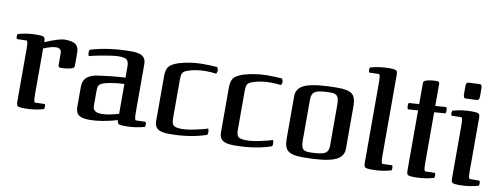

<svg xmlns="http://www.w3.org/2000/svg" viewBox="-60 -1027 3536 1354"><g transform="rotate(10 1707.5 -350.0)"><path d="M83 -461 14 -459Q10 -467 10 -478Q10 -486 13 -495Q80 -514 148 -514Q190 -514 199.5 -507Q209 -500 208 -471Q308 -514 349 -514Q404 -514 427 -496.5Q450 -479 450 -438V-344Q450 -330 434 -324Q398 -313 353 -313Q336 -313 336 -330V-413Q336 -450 297 -450Q266 -450 208 -426V-95Q208 -40 219 -40L288 -42Q292 -34 292 -23Q292 -15 289 -6Q222 13 154 13Q112 13 102.5 6Q93 -1 94 -30V-406Q94 -461 83 -461Z M1011 -6Q945 13 876 13Q837 13 826.5 7.5Q816 2 816 -20Q700 13 618 13Q563 13 540 -4Q517 -21 517 -63V-203Q517 -246 538.5 -269Q560 -292 605 -302Q663 -311 715.5 -316.5Q768 -322 816 -324V-402Q816 -440 801 -452Q786 -464 742 -464Q723 -464 692 -459.5Q661 -455 629.5 -449.5Q598 -444 571 -438Q544 -432 534 -429Q529 -439 529 -454Q529 -467 533 -474Q662 -514 827 -514Q881 -514 905.5 -497Q930 -480 930 -441V-95Q930 -40 941 -40L1010 -42Q1014 -35 1014 -23Q1014 -15 1011 -6ZM816 -65V-279Q789 -278 762 -275Q735 -272 711.5 -267.5Q688 -263 670 -257Q652 -251 644 -244Q631 -234 631 -199V-88Q631 -43 694 -43Q740 -43 816 -65Z M1448 -486Q1448 -477 1441 -463Q1403 -468 1366 -468Q1292 -468 1233 -446Q1210 -437 1203 -423.5Q1196 -410 1196 -378V-99Q1196 -61 1211 -49Q1226 -37 1270 -37Q1309 -37 1370.5 -50.5Q1432 -64 1453 -72Q1458 -64 1458 -47Q1458 -35 1454 -27Q1334 14 1185 13Q1131 13 1106.5 -4Q1082 -21 1082 -60V-382Q1082 -427 1098 -449Q1114 -471 1165 -489Q1242 -512 1327 -514Q1407 -514 1440 -510Q1448 -497 1448 -486Z M1912 -486Q1912 -477 1905 -463Q1867 -468 1830 -468Q1756 -468 1697 -446Q1674 -437 1667 -423.5Q1660 -410 1660 -378V-99Q1660 -61 1675 -49Q1690 -37 1734 -37Q1773 -37 1834.5 -50.5Q1896 -64 1917 -72Q1922 -64 1922 -47Q1922 -35 1918 -27Q1798 14 1649 13Q1595 13 1570.5 -4Q1546 -21 1546 -60V-382Q1546 -427 1562 -449Q1578 -471 1629 -489Q1706 -512 1791 -514Q1871 -514 1904 -510Q1912 -497 1912 -486Z M2434 -406V-99Q2434 -38 2364.5 -13Q2295 12 2142 12Q2068 12 2039 -11Q2010 -34 2010 -97V-403Q2010 -465 2080 -489.5Q2150 -514 2304 -514Q2378 -514 2406 -491.5Q2434 -469 2434 -406ZM2320 -103V-394Q2320 -439 2307.5 -455.5Q2295 -472 2262 -472Q2176 -472 2149.5 -455.5Q2123 -439 2124 -399V-108Q2124 -63 2136 -47Q2148 -31 2184 -31Q2271 -32 2296 -48Q2321 -64 2320 -103Z M2777 -6Q2710 13 2642 13Q2600 13 2590.5 6Q2581 -1 2582 -30V-605Q2582 -660 2571 -660L2502 -658Q2498 -666 2498 -677Q2498 -685 2501 -694Q2568 -713 2636 -713Q2678 -713 2687.5 -706Q2697 -699 2696 -670V-95Q2696 -40 2707 -40L2776 -42Q2780 -34 2780 -23Q2780 -15 2777 -6Z M3083 -6Q3016 13 2948 13Q2906 13 2896.5 6Q2887 -1 2888 -30V-455L2815 -450Q2810 -465 2810 -475Q2810 -487 2814 -495L2888 -500V-651Q2888 -665 2904 -671Q2940 -682 2985 -682Q3002 -682 3002 -665V-507L3081 -513Q3086 -498 3086 -488Q3086 -476 3082 -468L3002 -462V-95Q3002 -40 3013 -40L3082 -42Q3086 -34 3086 -23Q3086 -15 3083 -6Z M3402 -6Q3335 13 3267 13Q3225 13 3215.5 6Q3206 -1 3207 -30V-406Q3207 -461 3196 -461L3127 -459Q3123 -467 3123 -478Q3123 -486 3126 -495Q3193 -514 3261 -514Q3303 -514 3312.5 -507Q3322 -500 3321 -471V-95Q3321 -42 3331 -42H3401Q3405 -34 3405 -23Q3405 -15 3402 -6ZM3187 -628V-679Q3187 -696 3190.5 -702Q3194 -708 3207 -710L3285 -713Q3302 -714 3301 -681V-630Q3301 -613 3297.5 -607Q3294 -601 3281 -599L3203 -596Q3186 -595 3187 -628Z"/></g></svg>

Font: Federant
Style: Medium
Weight: 500
Designer: Cyreal (www.cyreal.org)
Foundry: Cyreal (www.cyreal.org)
Version: Version 1.010